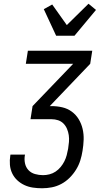

<svg xmlns="http://www.w3.org/2000/svg" viewBox="-20 -1006 540 1026"><path d="M205 0Q180 0 156 -3.5Q132 -7 110.5 -17Q89 -27 72 -43Q55 -59 45 -80Q35 -101 33 -125.5Q31 -150 35 -175L36 -180H114L113 -177Q109 -155 113.5 -133.5Q118 -112 132 -97Q146 -82 167 -76Q188 -70 210 -70Q227 -70 244.5 -74.5Q262 -79 277 -89Q292 -99 304 -113.5Q316 -128 324 -144Q332 -160 336.5 -177Q341 -194 344 -211Q347 -229 348.5 -247.5Q350 -266 347.5 -283.5Q345 -301 338 -317.5Q331 -334 319 -346Q307 -358 290.5 -363.5Q274 -369 255 -369H143L154 -439L371 -665H118L129 -735H473L462 -665L246 -439H255Q285 -439 313 -432.5Q341 -426 363.5 -409.5Q386 -393 400.5 -369Q415 -345 421.5 -317Q428 -289 427 -259.5Q426 -230 421 -200Q417 -174 409 -148.5Q401 -123 386.5 -99.5Q372 -76 352 -56Q332 -36 307.5 -23Q283 -10 257 -5Q231 0 205 0ZM280 -815 214 -957 259 -982 337 -872 453 -986 493 -953 378 -815Z"/></svg>

Font: Iosevka Custom
Style: Italic
Weight: 400
Italic angle: -9°
Monospace: yes
Designer: Belleve Invis
Foundry: Belleve Invis
Version: Version 30.3.3; ttfautohint (v1.8.3)